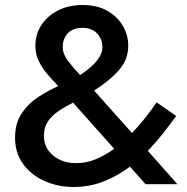

<svg xmlns="http://www.w3.org/2000/svg" viewBox="-20 -734 746 765"><path d="M560 0 498 -70Q450 -34 394 -11.5Q338 11 273 11Q211 11 158 -12.5Q105 -36 72.5 -80Q40 -124 40 -185Q40 -244 67 -283.5Q94 -323 134 -348.5Q174 -374 212 -391Q192 -412 171 -436Q150 -460 135.5 -488.5Q121 -517 121 -551Q121 -597 144.5 -633.5Q168 -670 210.5 -692Q253 -714 310 -714Q367 -714 407.5 -691Q448 -668 469.5 -631Q491 -594 491 -552Q491 -498 455.5 -456.5Q420 -415 355 -373L506 -204Q532 -231 556.5 -262Q581 -293 604 -326L682 -272Q656 -236 628 -200.5Q600 -165 569 -133L687 0ZM230 -547Q230 -519 250 -492.5Q270 -466 299 -435Q341 -462 364.5 -490.5Q388 -519 388 -546Q388 -578 367 -600.5Q346 -623 309 -623Q271 -623 250.5 -601.5Q230 -580 230 -547ZM155 -193Q155 -145 191.5 -114.5Q228 -84 284 -84Q324 -84 361.5 -99.5Q399 -115 435 -141L271 -325Q241 -310 214.5 -292.5Q188 -275 171.5 -251Q155 -227 155 -193Z"/></svg>

Font: Jost* Medium
Style: Regular
Weight: 500
Version: Version 3.7